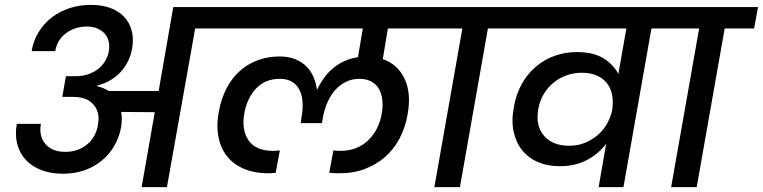

<svg xmlns="http://www.w3.org/2000/svg" viewBox="-20 -769 3135 789"><path d="M292 -456Q321 -456 344.5 -464.5Q368 -473 385 -487Q402 -501 412.5 -519Q423 -537 427 -556Q435 -605 408.5 -632.5Q382 -660 337 -660Q289 -660 252 -633Q215 -606 207 -559H110Q117 -602 139 -637.5Q161 -673 193 -697.5Q225 -722 266 -735.5Q307 -749 353 -749Q398 -749 432.5 -736.5Q467 -724 489.5 -700.5Q512 -677 521 -644Q530 -611 523 -570Q513 -514 476 -473.5Q439 -433 379 -417L378 -415Q405 -409 427 -395H632L692 -740H918L904 -652H782L666 0H562L616 -308L478 -309Q481 -294 480.5 -279Q480 -264 478 -248Q470 -204 449 -168.5Q428 -133 396.5 -107.5Q365 -82 325 -68.5Q285 -55 239 -55Q189 -55 150 -70Q111 -85 86 -112Q61 -139 51 -176.5Q41 -214 49 -260H148Q139 -210 166.5 -177.5Q194 -145 248 -145Q302 -145 338.5 -176Q375 -207 383 -258Q385 -271 385 -284Q385 -297 381 -309H380V-312Q372 -337 347.5 -354Q323 -371 277 -371H236L251 -456H292Z M1655 -299Q1646 -246 1622.5 -201Q1599 -156 1562.5 -124Q1526 -92 1477.5 -74Q1429 -56 1369 -57Q1362 -57 1351.5 -57.5Q1341 -58 1333 -59L1350 -151Q1356 -150 1363.5 -149.5Q1371 -149 1378 -149Q1447 -149 1492 -191.5Q1537 -234 1549 -303Q1554 -333 1551 -359Q1548 -385 1537 -404Q1526 -423 1506 -434Q1486 -445 1457 -445Q1426 -445 1401 -432.5Q1376 -420 1357 -398.5Q1338 -377 1325 -347Q1312 -317 1306 -281L1303 -263H1216L1218 -281Q1225 -316 1223.5 -346Q1222 -376 1211.5 -398Q1201 -420 1181 -432.5Q1161 -445 1130 -445Q1069 -445 1032 -405Q995 -365 984 -303Q972 -235 1001.5 -192Q1031 -149 1103 -149Q1109 -149 1115.5 -149.5Q1122 -150 1130 -151L1113 -59Q1104 -58 1097.5 -57.5Q1091 -57 1083 -57Q1023 -57 979.5 -76.5Q936 -96 910.5 -130Q885 -164 877 -210Q869 -256 879 -309Q889 -365 912 -408Q935 -451 968 -479.5Q1001 -508 1042 -522.5Q1083 -537 1128 -537Q1167 -537 1195 -525Q1223 -513 1241 -494Q1259 -475 1269 -451Q1279 -427 1282 -402H1284Q1294 -424 1309.5 -446Q1325 -468 1345.5 -486Q1366 -504 1392.5 -516.5Q1419 -529 1451 -534L1471 -652H851L867 -740H1821L1805 -652H1574L1553 -526Q1613 -506 1642 -446.5Q1671 -387 1655 -299Z M1880 -652H1758L1773 -740H2122L2106 -652H1985L1870 0H1765Z M2318 -170Q2356 -170 2386 -183Q2416 -196 2438.5 -216Q2461 -236 2475 -261.5Q2489 -287 2495 -313L2497 -328Q2500 -355 2495 -380.5Q2490 -406 2475 -426Q2460 -446 2434 -458Q2408 -470 2370 -470Q2338 -470 2308.5 -459.5Q2279 -449 2255 -429.5Q2231 -410 2214.5 -382.5Q2198 -355 2192 -321Q2180 -251 2216 -210.5Q2252 -170 2318 -170ZM2657 -652 2542 0H2440L2471 -178Q2439 -136 2391 -111Q2343 -86 2280 -86Q2230 -86 2190.5 -103Q2151 -120 2125.5 -152Q2100 -184 2090.5 -229Q2081 -274 2092 -331Q2101 -382 2124 -423.5Q2147 -465 2181.5 -494.5Q2216 -524 2259 -539.5Q2302 -555 2352 -555Q2418 -555 2459.5 -529.5Q2501 -504 2521 -465L2554 -652H2059L2074 -740H2794L2778 -652Z M2853 -652H2731L2746 -740H3095L3079 -652H2958L2843 0H2738Z"/></svg>

Font: SVN-Poppins Medium
Style: Italic
Weight: 500
Italic angle: -10°
Designer: Ninad Kale (Devanagari), Jonny Pinhorn (Latin)
Foundry: Indian Type Foundry
Version: Version 3.002 2017; ttfautohint (v1.8.3)